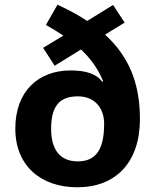

<svg xmlns="http://www.w3.org/2000/svg" viewBox="-20 -851 659 815"><path d="M224 -831 175 -745C202 -730 226 -715 249 -700L163 -648L212 -572L324 -641C366 -601 396 -559 418 -506L414 -504C391 -536 347 -552 280 -552C142 -552 45 -463 45 -305C45 -146 155 -56 308 -56C471 -56 574 -161 574 -346C574 -504 523 -615 426 -704L509 -755L460 -830L350 -762C313 -787 270 -810 224 -831ZM310 -442C387 -442 422 -387 422 -326C422 -220 390 -166 310 -166C230 -166 197 -222 197 -304C197 -396 229 -442 310 -442Z"/></svg>

Font: Noto Sans Malayalam UI
Style: Bold
Weight: 700
Designer: Jelle Bosma - Monotype Design Team
Foundry: Monotype Imaging Inc.
Version: Version 2.104